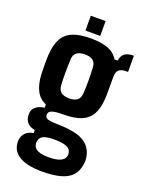

<svg xmlns="http://www.w3.org/2000/svg" viewBox="-168 -811 827 1084"><g transform="rotate(20 245.0 -268.5)"><path d="M223 192Q144.5 192 97.8 168.8Q51 145.5 42 102Q40.5 95 39.8 85.5Q39 76 40 68.5Q43.5 42 61 25Q78.5 8 107 4.5V-14Q79 -19.5 64 -34Q49 -48.5 46 -70.5Q44.5 -79.5 44.8 -85.8Q45 -92 45.5 -99.5Q48.5 -120.5 67.8 -134.2Q87 -148 116.5 -152V-171Q77 -188.5 57.8 -224.5Q38.5 -260.5 34.5 -318Q34 -334 33.5 -351Q33 -368 33 -384.2Q33 -400.5 33.5 -415.8Q34 -431 34.5 -443.5Q39 -503 59.8 -539.5Q80.5 -576 121.8 -592.5Q163 -609 228 -609Q292.5 -609 332.8 -593.5Q373 -578 393.5 -543H412.5Q416.5 -572.5 435 -586.2Q453.5 -600 489.5 -600V-502.5H475Q449.5 -502.5 435.2 -490.2Q421 -478 421 -446.5V-418.5Q421 -411 421 -399.2Q421 -387.5 421.2 -373.5Q421.5 -359.5 421.2 -345Q421 -330.5 420 -317.5Q416.5 -258 396 -221.5Q375.5 -185 334.8 -168.5Q294 -152 228 -152Q182.5 -152 161.8 -145Q141 -138 141 -121.5V-118Q141 -107 147.5 -100.8Q154 -94.5 172.5 -91.8Q191 -89 227 -88.5Q326.5 -86.5 375 -57.5Q423.5 -28.5 433 30Q434.5 38 434.8 49Q435 60 433 72.5Q427 116 402.5 142.2Q378 168.5 333.5 180.2Q289 192 223 192ZM230.5 103.5Q259 103.5 279.8 99.2Q300.5 95 313.2 86Q326 77 330 63.5Q332.5 55.5 332 48.8Q331.5 42 329.5 35Q325.5 22 313.5 14Q301.5 6 280.8 2Q260 -2 230.5 -2Q192.5 -2.5 169.2 6Q146 14.5 141 35.5Q139 43.5 139 50.2Q139 57 141 63.5Q144.5 77.5 156 86.2Q167.5 95 186.2 99.2Q205 103.5 230.5 103.5ZM228 -248.5Q259.5 -248.5 276 -261.8Q292.5 -275 294 -300Q295 -315.5 295.8 -336Q296.5 -356.5 296.5 -378.8Q296.5 -401 295.8 -422.2Q295 -443.5 294 -460.5Q292.5 -486.5 276.5 -499.5Q260.5 -512.5 228.5 -512.5Q195 -512.5 178.2 -499.2Q161.5 -486 160.5 -458.5Q160 -441 159.2 -420.5Q158.5 -400 158.5 -379Q158.5 -358 159 -338.2Q159.5 -318.5 160.5 -303Q162 -276 178.5 -262.2Q195 -248.5 228 -248.5ZM183.5 -640V-729H272.5V-640Z"/></g></svg>

Font: Big Shoulders
Style: Bold
Weight: 700
Designer: Patric King
Foundry: XO Type Co
Version: Version 2.002